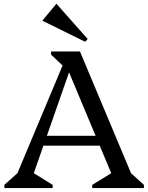

<svg xmlns="http://www.w3.org/2000/svg" viewBox="-20 -950 749 970"><path d="M2 0V-16L88 -93L42 -13L326 -690H384L668 -13L621 -94L707 -16V0H446V-16L576 -96L568 -13L306 -639H348L129 -13L116 -97L246 -16V0ZM172 -214V-264H518V-214ZM307 -609 238 -674V-690H343ZM410 -739 195 -845V-847L264 -930H266L423 -753Z"/></svg>

Font: Platypi Light
Style: Regular
Weight: 300
Designer: David Sargent
Foundry: Bolt Cutter Type
Version: Version 1.200